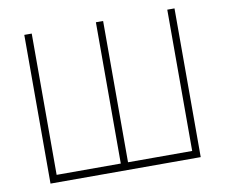

<svg xmlns="http://www.w3.org/2000/svg" viewBox="-77 -795 1043 890"><g transform="rotate(-10 444.5 -350.0)"><path d="M91 0V-700H126V-35H428V-700H462V-35H764V-700H798V0Z"/></g></svg>

Font: Zen Kaku Gothic Antique Light
Style: Regular
Weight: 300
Designer: Yoshimichi Ohira
Foundry: Positype
Version: Version 1.001